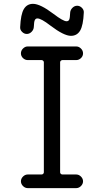

<svg xmlns="http://www.w3.org/2000/svg" viewBox="-20 -970 540 990"><path d="M84 -830.1Q86.9 -896.5 103 -923.3Q119.1 -950.2 150.4 -950.2Q187.5 -950.2 255.9 -898.4Q305.7 -860.4 323.2 -860.4Q333 -860.4 336.9 -868.7Q340.8 -877 341.8 -905.3Q342.8 -918.9 353.5 -929.7Q364.3 -940.4 377.9 -940.4Q391.6 -940.4 402.3 -929.7Q413.1 -918.9 412.1 -905.3Q409.2 -838.9 393.1 -812Q377 -785.2 345.7 -785.2Q309.6 -785.2 240.2 -837.9Q192.4 -875 172.9 -875Q164.1 -875 159.7 -866.7Q155.3 -858.4 154.3 -830.1Q153.3 -816.4 142.6 -805.7Q131.8 -794.9 118.2 -794.9Q104.5 -794.9 93.8 -805.7Q83 -816.4 84 -830.1ZM301.8 -660.2Q296.9 -660.2 293.5 -656.7Q290 -653.3 290 -649.4V-81.1Q290 -77.1 293.5 -73.7Q296.9 -70.3 301.8 -70.3H373Q386.7 -70.3 397.5 -59.6Q408.2 -48.8 408.2 -35.2Q408.2 -21.5 397.5 -10.7Q386.7 0 373 0H123Q109.4 0 98.6 -10.7Q87.9 -21.5 87.9 -35.2Q87.9 -48.8 98.6 -59.6Q109.4 -70.3 123 -70.3H194.3Q199.2 -70.3 202.6 -73.7Q206.1 -77.1 206.1 -81.1V-649.4Q206.1 -653.3 202.6 -656.7Q199.2 -660.2 194.3 -660.2H123Q109.4 -660.2 98.6 -670.4Q87.9 -680.7 87.9 -694.8Q87.9 -709 98.6 -719.7Q109.4 -730.5 123 -730.5H373Q386.7 -730.5 397.5 -719.7Q408.2 -709 408.2 -694.8Q408.2 -680.7 397.5 -670.4Q386.7 -660.2 373 -660.2Z"/></svg>

Font: Rounded-X Mgen+ 2m regular
Style: Regular
Weight: 400
Designer: [Source Han Sans]
Ryoko NISHIZUKA  (kana & ideographs); Paul D. Hunt (Latin, Greek & Cyrillic); Wenlong ZHANG  (bopomofo
Version: Version 1.059.20150602